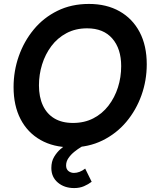

<svg xmlns="http://www.w3.org/2000/svg" viewBox="-20 -733 788 976"><path d="M342 16Q252 16 186 -21.5Q120 -59 84.5 -127.5Q49 -196 49 -290Q49 -372 75.5 -447.5Q102 -523 151.5 -583Q201 -643 272 -678Q343 -713 432 -713Q522 -713 588 -675.5Q654 -638 690 -569.5Q726 -501 726 -406Q726 -324 699 -248.5Q672 -173 622 -113.5Q572 -54 501 -19Q430 16 342 16ZM351 -108Q409 -108 454.5 -131.5Q500 -155 531.5 -196Q563 -237 579.5 -288.5Q596 -340 596 -397Q596 -485 551 -537Q506 -589 423 -589Q364 -589 318 -564.5Q272 -540 241 -498.5Q210 -457 194 -405.5Q178 -354 178 -299Q178 -240 198 -197Q218 -154 256.5 -131Q295 -108 351 -108ZM357 223Q307 223 274 195Q241 167 241 121Q241 88 255 64.5Q269 41 288 24.5Q307 8 323 -1L420 0Q410 4 393 14Q376 24 358 38.5Q340 53 328 70.5Q316 88 316 108Q316 127 328 136.5Q340 146 356 146Q370 146 384.5 140.5Q399 135 413 124L446 191Q429 204 407 213.5Q385 223 357 223Z"/></svg>

Font: Hanken Grotesk
Style: Bold Italic
Weight: 700
Italic angle: -8°
Designer: Alfredo Marco Pradil
Foundry: Hanken Design Co.
Version: Version 3.013